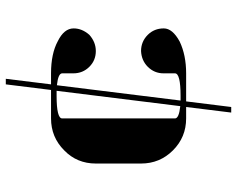

<svg xmlns="http://www.w3.org/2000/svg" viewBox="-97 -558 809 655"><g transform="rotate(-90 307.5 -230.5)"><path d="M77.1 -153.8V-308.1Q77.1 -372.6 122.1 -416Q167 -460.9 231 -460.9H328.1L347.2 -615.2H366.2L347.2 -460.9H384.8Q451.7 -460.9 494.1 -438Q538.1 -416.5 538.1 -383.8Q538.1 -355 516.1 -330.1Q491.2 -308.1 460.9 -308.1Q429.2 -308.1 407.2 -330.1Q384.8 -352.5 384.8 -384.8V-422.9Q384.8 -436.5 344.2 -440.9L292 -19H308.1Q384.8 -19 384.8 -38.1V-77.1Q384.8 -108.4 407.2 -130.9Q428.7 -152.3 460.9 -153.8Q493.2 -153.8 516.1 -130.9Q538.1 -108.9 538.1 -76.2Q538.1 -46.4 493.2 -22Q446.8 0 384.8 0H289.1L270 153.8H251L270 0H231Q167 0 122.1 -44.9Q77.1 -89.8 77.1 -153.8ZM231 -38.1Q231 -24.4 272.9 -20L325.2 -441.9H308.1Q231 -441.9 231 -422.9Z"/></g></svg>

Font: Hjet
Style: Regular
Weight: 400
Designer: T. Christopher White
Version: Version 1.2